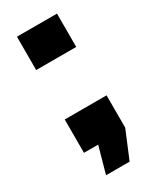

<svg xmlns="http://www.w3.org/2000/svg" viewBox="-165 -674 596 726"><g transform="rotate(-30 133.0 -311.0)"><path d="M42.5 -115.2V-260.7H225.1V-119.6L175.3 0H72.3L104.5 -115.2ZM42.5 -476.6V-622.1H217.3V-476.6Z"/></g></svg>

Font: Anton
Style: Regular
Weight: 400
Foundry: vernon adams
Version: Version 1.000